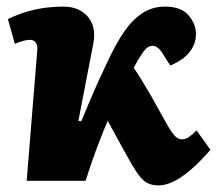

<svg xmlns="http://www.w3.org/2000/svg" viewBox="-20 -549 668 583"><path d="M218 -182 227 -181Q237 -206 248 -231.5Q259 -257 270 -282.5Q281 -308 291.5 -329.5Q302 -351 309 -367Q332 -416 356.5 -452Q381 -488 411.5 -508.5Q442 -529 481 -529Q530 -529 552.5 -502.5Q575 -476 575 -445Q575 -416 556 -391.5Q537 -367 497 -350L479 -378Q470 -394 461.5 -402Q453 -410 443 -410Q437 -410 430.5 -406.5Q424 -403 417 -394Q411 -386 403.5 -374Q396 -362 386 -343Q396 -329 406 -312.5Q416 -296 427.5 -277Q439 -258 452 -234Q469 -204 480.5 -183Q492 -162 500.5 -149.5Q509 -137 516.5 -131.5Q524 -126 533 -126Q544 -126 554.5 -133.5Q565 -141 577 -153L619 -94Q584 -54 555 -30Q526 -6 503 4Q480 14 462 14Q441 14 426 6Q411 -2 394.5 -27Q378 -52 352 -100Q344 -115 336.5 -128.5Q329 -142 322 -155Q315 -168 307 -182Q295 -154 283 -123Q271 -92 260 -60.5Q249 -29 240 0H61L93 -394Q95 -410 89 -419Q83 -428 71 -428Q61 -428 49 -424.5Q37 -421 25 -416L4 -491Q37 -507 68.5 -515.5Q100 -524 127 -526.5Q154 -529 172 -529Q204 -529 227 -515Q250 -501 260 -476Q270 -451 263 -415Z"/></svg>

Font: Literata ExtraBold
Style: Italic
Weight: 800
Italic angle: -2°
Designer: Latin by Veronika Burian and Jose Scaglione. Greek by Irene Vlachou. Cyrillic by Vera Evstafieva
Foundry: TypeTogether
Version: Version 3.002